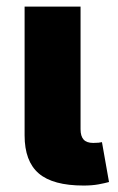

<svg xmlns="http://www.w3.org/2000/svg" viewBox="-20 -561 357 583"><path d="M233.9 2.4Q140.6 2.4 97.7 -34.4Q54.7 -71.3 54.7 -149.9V-541H224.6V-168.5Q224.6 -147.5 233.9 -137.2Q243.2 -127 263.2 -127Q273.4 -127 279.3 -127.7Q285.2 -128.4 289.6 -129.4L311 -8.3Q298.8 -4.9 279.1 -1.2Q259.3 2.4 233.9 2.4Z"/></svg>

Font: Inter 17pt ExtraBold
Style: Regular
Weight: 800
Version: Version 4.001;git-66647c0bb